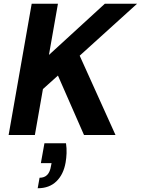

<svg xmlns="http://www.w3.org/2000/svg" viewBox="-20 -720 751 1024"><path d="M26 0 149 -700H289L241 -427L539 -700H711L405 -423L596 0H428L289 -317L209 -245L166 0ZM181 284 191 228Q217 228 232 212.5Q247 197 252 165L255 150H198L217 44H332Q336 71 335 97Q334 123 330 146Q319 210 281 247Q243 284 181 284Z"/></svg>

Font: DM Sans 12pt ExtraBold
Style: Italic
Weight: 800
Italic angle: -10°
Version: Version 4.004;gftools[0.9.30]